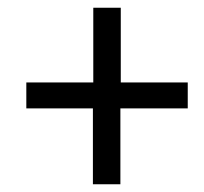

<svg xmlns="http://www.w3.org/2000/svg" viewBox="-20 -577 527 496"><path d="M220 -101V-297H48V-364H221V-557H292V-364H465V-297H291V-101Z"/></svg>

Font: Source Sans 3 Medium
Style: Italic
Weight: 500
Italic angle: -11°
Designer: Paul D. Hunt
Foundry: Adobe
Version: Version 3.052;hotconv 1.1.0;makeotfexe 2.6.0